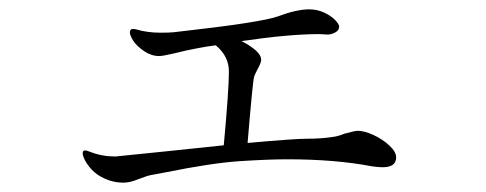

<svg xmlns="http://www.w3.org/2000/svg" viewBox="-20 -426 1040 411"><path d="M828 -89Q828 -68 799 -68Q790 -68 776 -70Q698 -85 595 -85Q555 -85 493 -81Q433 -77 334 -57L302 -51Q296 -50 275 -42Q258 -35 244 -35Q215 -35 189 -52Q175 -62 166 -76Q157 -90 157 -98Q157 -104 162 -104Q165 -104 173 -101Q198 -91 227 -91Q229 -91 335 -102L459 -115Q470 -234 470 -273Q470 -305 443 -328L441 -329Q419 -326 401.5 -322.5Q384 -319 379 -318L354 -312Q328 -306 321 -306Q304 -306 288.5 -316.5Q273 -327 265 -339Q258 -351 258 -356Q258 -364 264 -364Q269 -364 272 -363Q295 -356 324 -356Q342 -356 352 -357Q540 -378 575 -391Q615 -406 642 -406Q659 -406 674 -399Q689 -392 697.5 -383Q706 -374 706 -369Q706 -361 697.5 -356.5Q689 -352 681 -352L664 -353Q598 -353 497 -338Q515 -329 527 -318.5Q539 -308 539 -298Q539 -292 533 -281Q527 -270 524 -262Q521 -252 510 -120Q611 -129 635 -129Q669 -129 693 -133Q703 -134 718 -140Q740 -146 746 -146Q760 -146 779.5 -137Q799 -128 813.5 -114.5Q828 -101 828 -89Z"/></svg>

Font: Shippori Mincho
Style: Regular
Weight: 400
Designer: FONTDASU
Foundry: FONTDASU / Google Inc. / but / Adobe
Version: Version 3.110; ttfautohint (v1.8.3)